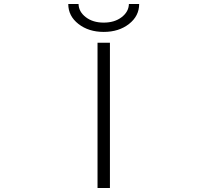

<svg xmlns="http://www.w3.org/2000/svg" viewBox="-20 -947 1040 968"><path d="M471.7 1V-731.4H534.2V1ZM324.2 -926.8H376Q377 -887.7 412.6 -860.4Q448.2 -833 502.9 -833Q557.6 -833 593.3 -860.4Q628.9 -887.7 629.9 -926.8H681.6Q681.6 -866.2 630.4 -826.2Q579.1 -786.1 502.9 -786.1Q426.8 -786.1 375.5 -826.2Q324.2 -866.2 324.2 -926.8Z"/></svg>

Font: Gen Shin Gothic Monospace Light
Style: Regular
Weight: 300
Designer: [Source Han Sans]
Ryoko NISHIZUKA  (kana & ideographs); Paul D. Hunt (Latin, Greek & Cyrillic); Wenlong ZHANG  (bopomofo
Version: Version 1.002.20150607